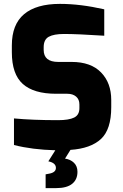

<svg xmlns="http://www.w3.org/2000/svg" viewBox="-20 -768 634 989"><path d="M553 -253V-216Q553 -101 500 -52Q447 -3 343 4L315 49Q343 53 361 70.5Q379 88 379 117Q379 157 351.5 179Q324 201 269 201H215V130L231 127Q268 121 268 97Q268 71 229 63L265 6Q146 3 52 -21V-158Q147 -149 279 -149Q335 -149 362 -162.5Q389 -176 389 -211V-230Q389 -256 372 -270.5Q355 -285 327 -285H269Q154 -285 97.5 -335.5Q41 -386 41 -499V-534Q41 -642 104 -695Q167 -748 289 -748Q394 -748 517 -720V-584Q378 -593 310 -593Q257 -593 231 -578.5Q205 -564 205 -525V-511Q205 -449 280 -449H349Q448 -449 500.5 -395Q553 -341 553 -253Z"/></svg>

Font: Exo ExtraBold
Style: Regular
Weight: 800
Designer: Natanael Gama
Foundry: Natanael Gama
Version: Version 1.500